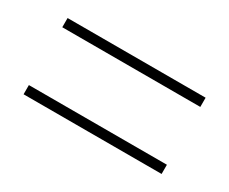

<svg xmlns="http://www.w3.org/2000/svg" viewBox="-52 -525 604 506"><g transform="rotate(30 250.0 -272.0)"><path d="M40 -360V-388H460V-360ZM40 -156V-184H460V-156Z"/></g></svg>

Font: Spectral SC ExtraLight
Style: Regular
Weight: 275
Designer: Jean-Baptiste Levee
Foundry: Production Type
Version: Version 2.001